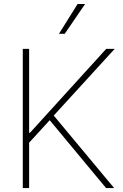

<svg xmlns="http://www.w3.org/2000/svg" viewBox="-20 -955 624 975"><path d="M95.7 -707H127.9V-280.3H131.8L519.5 -707H562.5L252.9 -368.2L559.6 0H518.6L232.4 -344.7L127.9 -230.5V0H95.7ZM374 -934.6H412.1L308.6 -783.2H279.3Z"/></svg>

Font: Pretendard JP Thin
Style: Regular
Weight: 100
Designer: Base glyphs from Inter by Rasmus Andersson; Hangeul glyphs from Noto Sans CJK(Source Han Sans) by Jang Soo-young and Kan
Foundry: Kil Hyung-jin
Version: Version 1.309